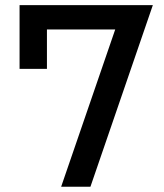

<svg xmlns="http://www.w3.org/2000/svg" viewBox="-20 -713 626 733"><path d="M213.4 0 419.9 -600.6H159.2V-450.2H54.7V-693.4H563.5L325.2 0Z"/></svg>

Font: CaskaydiaCove NFP
Style: Regular
Weight: 400
Designer: Aaron Bell
Foundry: Saja Typeworks
Version: Version 2111.001; VTT 6.35;Nerd Fonts 3.1.1